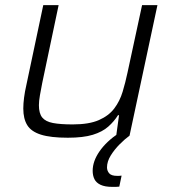

<svg xmlns="http://www.w3.org/2000/svg" viewBox="-20 -530 681 750"><path d="M245 8Q178 8 140 -4Q102 -16 86.5 -41Q71 -66 71 -106Q71 -125 74 -148.5Q77 -172 83 -198L149 -510H209L145 -206Q140 -181 136 -158Q132 -135 132 -119Q132 -87 145 -71Q158 -55 187 -49.5Q216 -44 264 -44Q328 -44 366.5 -61Q405 -78 426.5 -106.5Q448 -135 459 -171.5Q470 -208 478 -246L535 -510H595L486 0H434L445 -80H441Q426 -56 403 -35.5Q380 -15 342.5 -3.5Q305 8 245 8ZM419 200Q390 200 373 192Q356 184 349 170Q342 156 342 137Q342 100 368.5 61.5Q395 23 444 -10L486 0Q469 12 448 33Q427 54 412.5 77.5Q398 101 398 124Q398 137 406.5 147Q415 157 438 157Q441 157 444.5 157Q448 157 455 156L446 199Q439 200 432.5 200Q426 200 419 200Z"/></svg>

Font: Saira SemiExpanded Light
Style: Italic
Weight: 300
Width: 6
Italic angle: -12°
Designer: Hector Gatti with collaboration of the Omnibus-Type team
Foundry: Omnibus-Type
Version: Version 1.101